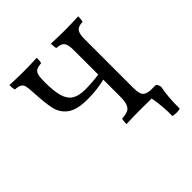

<svg xmlns="http://www.w3.org/2000/svg" viewBox="-220 -846 1186 1186"><g transform="rotate(-45 373.0 -253.5)"><path d="M697 -4Q683 57 683 168Q671 172 652 172Q632 172 619 168Q620 83 605 1Q576 0 509 0Q430 0 383 3Q383 -26 388 -40Q422 -42 440.5 -50.5Q459 -59 467.5 -81.5Q476 -104 476 -147V-293Q406 -275 323 -275Q230 -275 186.5 -307Q143 -339 131 -392Q119 -445 114 -549Q112 -585 108 -601Q104 -617 90.5 -625.5Q77 -634 47 -636Q42 -650 42 -679Q96 -676 162 -676Q223 -676 281 -679Q281 -650 276 -636Q247 -634 233 -626Q219 -618 214 -598Q209 -578 209 -537Q209 -457 222.5 -412Q236 -367 267.5 -347.5Q299 -328 355 -328Q412 -328 476 -337V-549Q476 -599 462 -616.5Q448 -634 409 -636Q404 -650 404 -679Q458 -676 523 -676Q585 -676 643 -679Q643 -650 638 -636Q599 -634 585 -616.5Q571 -599 571 -549V-127Q571 -77 585 -59.5Q599 -42 638 -40H682Q697 -27 697 -4Z"/></g></svg>

Font: Vollkorn SC
Style: Regular
Weight: 400
Designer: Friedrich Althausen
Foundry: Friedrich Althausen
Version: Version 4.015